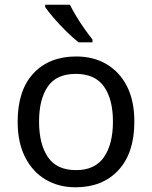

<svg xmlns="http://www.w3.org/2000/svg" viewBox="-20 -786 645 816"><path d="M551 -269Q551 -136 483.5 -63Q416 10 301 10Q230 10 174.5 -22.5Q119 -55 87 -117.5Q55 -180 55 -269Q55 -402 122 -474Q189 -546 304 -546Q377 -546 432.5 -513.5Q488 -481 519.5 -419.5Q551 -358 551 -269ZM146 -269Q146 -174 183.5 -118.5Q221 -63 303 -63Q384 -63 422 -118.5Q460 -174 460 -269Q460 -364 422 -418Q384 -472 302 -472Q220 -472 183 -418Q146 -364 146 -269ZM277 -766Q288 -744 304.5 -716.5Q321 -689 339.5 -663Q358 -637 373 -618V-606H314Q291 -624 262 -652.5Q233 -681 208.5 -709.5Q184 -738 172 -756V-766Z"/></svg>

Font: Noto IKEA Simplified Chinese
Style: Regular
Weight: 400
Designer: Monotype Design Team
Foundry: Monotype Imaging Inc.
Version: Version 1.100